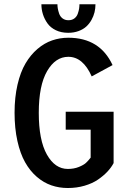

<svg xmlns="http://www.w3.org/2000/svg" viewBox="-20 -886 610 916"><path d="M435.5 -865.5Q435.5 -846 431 -827.5Q426.5 -809 416.5 -791Q406.5 -773 391.8 -759.5Q377 -746 354.8 -737.8Q332.5 -729.5 305.5 -729.5Q272 -729.5 246.5 -741.8Q221 -754 206.5 -774.5Q192 -795 184.8 -818Q177.5 -841 177.5 -865.5H254Q254 -855.5 255.8 -845.2Q257.5 -835 262.2 -821Q267 -807 278.5 -798.2Q290 -789.5 306.5 -789.5Q323.5 -789.5 335 -798.2Q346.5 -807 351.2 -821Q356 -835 357.5 -845.2Q359 -855.5 359 -865.5ZM522 -353V-108Q511 -87 492.5 -67.2Q474 -47.5 447.5 -29.2Q421 -11 383.5 0Q346 11 303.5 11Q262 11 225 -1.8Q188 -14.5 155.5 -42.5Q123 -70.5 99.8 -111.8Q76.5 -153 63 -213.5Q49.5 -274 49.5 -348Q49.5 -421.5 63.5 -482Q77.5 -542.5 101.8 -583.5Q126 -624.5 158.8 -652.5Q191.5 -680.5 228.5 -693.2Q265.5 -706 306 -706Q456.5 -706 517 -575.5L417.5 -521.5Q376 -615 306 -615Q244.5 -615 204.8 -546.8Q165 -478.5 165 -348Q165 -217 203.8 -148.5Q242.5 -80 303.5 -80Q333 -80 356.2 -89.5Q379.5 -99 390.2 -109Q401 -119 412.5 -134V-267.5H293.5V-353Z"/></svg>

Font: League Mono Narrow Medium
Style: Regular
Weight: 500
Width: 3
Designer: Tyler Finck
Foundry: The League of Moveable Type / Tyler Finck
Version: Version 2.210